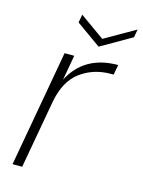

<svg xmlns="http://www.w3.org/2000/svg" viewBox="-112 -797 644 864"><g transform="rotate(15 210.0 -365.5)"><path d="M134 -313 78 0H33L130 -543H175L154 -426Q220 -554 377 -554L368 -507H354Q274 -507 213 -461.5Q152 -416 134 -313ZM277 -649 420 -731 413 -693 270 -611 155 -693 162 -731Z"/></g></svg>

Font: Poppins ExtraLight
Style: Italic
Weight: 275
Italic angle: -10°
Designer: Ninad Kale (Devanagari), Jonny Pinhorn (Latin)
Foundry: Indian Type Foundry
Version: Version 3.200;PS 1.000;hotconv 16.6.54;makeotf.lib2.5.65590